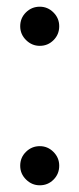

<svg xmlns="http://www.w3.org/2000/svg" viewBox="-20 -535 236 570"><path d="M98.1 -398.9Q74.7 -398.9 57.4 -416Q40 -433.1 40 -457Q40 -481.4 57.1 -498.3Q74.2 -515.1 98.1 -515.1Q121.6 -515.1 138.7 -498Q155.8 -481 155.8 -457Q155.8 -432.6 138.9 -415.8Q122.1 -398.9 98.1 -398.9ZM40 -43Q40 -67.4 57.1 -84.2Q74.2 -101.1 98.1 -101.1Q121.6 -101.1 138.7 -84Q155.8 -66.9 155.8 -43Q155.8 -18.6 138.9 -1.7Q122.1 15.1 98.1 15.1Q74.7 15.1 57.4 -2Q40 -19 40 -43Z"/></svg>

Font: Messapia
Style: Regular
Weight: 400
Designer: Luca Marsano
Foundry: Collletttivo
Version: Version 1.000;FEAKit 1.0